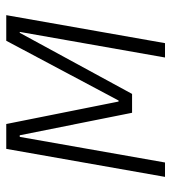

<svg xmlns="http://www.w3.org/2000/svg" viewBox="14 -572 558 626"><g transform="rotate(-90 293.0 -259.0)"><path d="M29.3 0 120.6 -517.6H201.7L274.9 -151.4H278.3L473.1 -517.6H556.6L465.3 0H418.5L502 -473.6H499L299.8 -107.4H238.3L165 -473.6H159.7L76.2 0Z"/></g></svg>

Font: CaskaydiaCove NF ExtraLight
Style: Italic
Weight: 200
Italic angle: -10°
Designer: Aaron Bell
Foundry: Saja Typeworks
Version: Version 2111.001; VTT 6.35;Nerd Fonts 3.2.1